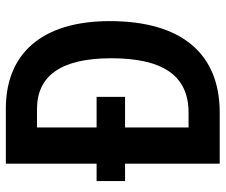

<svg xmlns="http://www.w3.org/2000/svg" viewBox="-76 -678 754 641"><g transform="rotate(-90 300.5 -357.0)"><path d="M259 -714H75V-411H17V-316H75V0H246C442 0 551 -127 551 -367C551 -593 443 -714 259 -714ZM257 -610C367 -610 427 -532 427 -362C427 -190 369 -104 246 -104H196V-316H298V-411H196V-610Z"/></g></svg>

Font: Noto Sans Thai Cond SemBd
Style: Regular
Weight: 600
Width: 3
Designer: Monotype Design Team
Foundry: Monotype Imaging Inc.
Version: Version 2.002